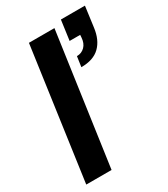

<svg xmlns="http://www.w3.org/2000/svg" viewBox="-183 -826 801 913"><g transform="rotate(-30 217.5 -370.0)"><path d="M282 -551Q308 -551 325.5 -568.5Q343 -586 345 -617L346 -631H288L303 -740H435L420 -628Q412 -565 376.5 -530Q341 -495 274 -495ZM15 0 116 -720H256L154 0Z"/></g></svg>

Font: Host Grotesk Black
Style: Italic
Weight: 900
Italic angle: -8°
Designer: Doğukan Karapınar based on Poppins by Indian Type Foundry, Jonny Pinhorn
Foundry: Element Type
Version: Version 1.000; ttfautohint (v1.8.4.7-5d5b);gftools[0.9.33]